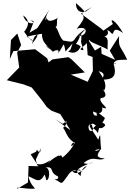

<svg xmlns="http://www.w3.org/2000/svg" viewBox="-20 -1155 823 1209"><path d="M375 -375C437 -418 390 -409 392 -416C386 -421 418 -381 377 -350C396 -330 401 -280 453 -255C406 -202 440 -276 448 -251C424 -200 360 -149 372 -166C351 -196 376 -167 347 -175C282 -142 263 -100 296 -147C219 -87 193 -156 227 -93C192 -173 206 -130 236 -222C234 -157 212 -236 208 -200L173 -183L223 -108L160 -110L156 -6L90 33C75 17 139 37 195 33C215 37 167 12 160 -45C207 -25 229 4 261 -56C273 -25 274 -7 269 -23C290 -6 303 -97 266 -101C333 -107 276 -64 363 -38C290 -86 388 -27 323 -25C376 -7 355 24 410 -54C425 -77 442 -89 488 -80C480 -102 441 -61 431 -85C455 -39 505 -84 527 -110C515 -107 487 -88 488 -46C449 -78 455 -94 568 -135C534 -117 527 -123 506 -128C571 -182 591 -135 640 -157C568 -162 601 -191 615 -217C566 -189 570 -220 617 -214C608 -285 617 -336 599 -275C545 -362 529 -363 562 -376C585 -376 606 -320 643 -366C628 -409 554 -347 565 -336C536 -308 523 -387 559 -368C565 -331 569 -359 597 -317C603 -367 619 -362 641 -412C602 -441 574 -475 595 -415C608 -443 567 -406 566 -453C654 -411 612 -515 627 -476C686 -460 597 -509 614 -537C687 -544 599 -618 636 -585C636 -592 668 -618 601 -707C642 -695 635 -682 623 -653C677 -655 723 -661 695 -754C713 -765 713 -735 697 -763C718 -770 691 -779 781 -779C737 -873 725 -849 730 -928L671 -836L705 -778L620 -816L617 -860L578 -837L524 -922L532 -808L563 -796L565 -708L532 -640L426 -685L514 -699L431 -781L411 -795L310 -781L286 -762L277 -788L201 -845L64 -833L42 -784L49 -903L89 -944L113 -871L88 -824L101 -730L23 -650L127 -624L180 -604L243 -525L275 -481L304 -458L359 -437L424 -335L328 -404ZM523 -1084C464 -1063 456 -1120 459 -1135C520 -1080 516 -1082 501 -1078C488 -1046 541 -1066 463 -974C544 -999 533 -925 465 -925C431 -884 442 -890 377 -900C340 -942 351 -992 303 -996C364 -957 321 -1039 351 -1047C270 -994 273 -1047 271 -1062C280 -1012 245 -1015 290 -1093L215 -978L166 -949C203 -1048 198 -1013 160 -1031C235 -1005 144 -987 126 -1058C144 -1044 181 -1015 132 -955C182 -879 218 -888 148 -924C226 -942 235 -948 181 -878C195 -914 188 -938 244 -942C245 -893 263 -881 303 -840C265 -862 249 -896 315 -827C302 -828 364 -859 345 -818C389 -876 377 -902 393 -830C395 -837 493 -942 519 -973C408 -900 447 -845 408 -831C451 -810 477 -834 488 -863C439 -901 455 -839 491 -946C498 -873 478 -923 506 -839C460 -843 510 -855 545 -906C537 -890 599 -876 659 -843C651 -861 673 -919 637 -924C689 -945 631 -982 671 -957C713 -906 668 -1009 755 -947C708 -1029 665 -1049 691 -1004L631 -962L617 -975L490 -1069L558 -1111Z"/></svg>

Font: Hussar Lance
Style: Regular
Weight: 700
Foundry: Cannot Into Space Fonts, PlusOne Fonts
Version: Version 2.27